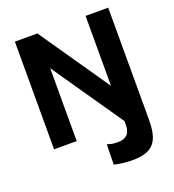

<svg xmlns="http://www.w3.org/2000/svg" viewBox="-170 -873 1127 1243"><g transform="rotate(-20 393.5 -251.0)"><path d="M562 -260 230 -742H75V0H231V-502L566 -16V11C566 68 538 98 480 98C466 98 452 97 440 95C428 92 416 89 407 86L404 225C444 235 488 240 530 240C684 240 718 166 718 25V-742H562Z"/></g></svg>

Font: Cheyenne Sans
Style: Bold
Weight: 700
Designer: The Public Sans project authors (U.S. Web Design System), Libre Franklin designed by Pablo Impallari and Rodrigo Fuenzal
Foundry: The Cheyenne Sans Project Authors
Version: Version 2.007